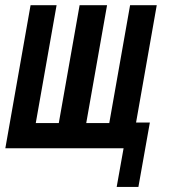

<svg xmlns="http://www.w3.org/2000/svg" viewBox="-36 -570 656 738"><path d="M439 0H-15.5L81.5 -550H181.5L101.5 -97H190L270 -550H375.5L295.5 -97H384L464 -550H566.5L487 -99H540L496 148.5H412.5Z"/></svg>

Font: JuliaMono SemiBold
Style: Italic
Weight: 600
Italic angle: -9°
Monospace: yes
Designer: cormullion
Foundry: corm
Version: Version 0.056; ttfautohint (v1.8.4)